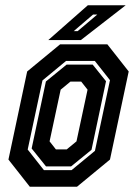

<svg xmlns="http://www.w3.org/2000/svg" viewBox="-20 -708 520 728"><path d="M93 0 12 -103 83 -437 208 -540H387L468 -437L397 -103L272 0ZM146.5 -63H251.5L340 -136L397 -404L339.5 -477H230.5L141 -403L85 -141ZM154.5 -77 100 -145 154 -399 232.5 -463H331.5L382 -400L327 -140L249.5 -77ZM192 -141.5H233L270 -172L312 -368L288 -398.5H247L210 -368L168 -172ZM163 -556 313 -688H456.5L286.5 -556ZM259.5 -590H274.5L349 -653H333Z"/></svg>

Font: Tourney Condensed Regular
Style: Bold Italic
Weight: 700
Width: 3
Italic angle: -12°
Designer: Tyler Finck
Foundry: Etcetera Type Co
Version: Version 1.010; ttfautohint (v1.8.3)